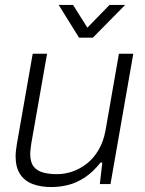

<svg xmlns="http://www.w3.org/2000/svg" viewBox="-20 -743 584 775"><path d="M187 12Q145 12 112.5 0Q80 -12 61.5 -39.5Q43 -67 43 -112Q43 -124 44.5 -136Q46 -148 48 -161L112 -526H170L106 -162Q105 -151 103.5 -140.5Q102 -130 102 -122Q102 -88 116 -70.5Q130 -53 154.5 -46.5Q179 -40 209 -40Q241 -40 272 -50.5Q303 -61 330.5 -82.5Q358 -104 378 -138Q398 -172 406 -217L460 -526H518L426 0H383L393 -87H386Q355 -48 322 -26.5Q289 -5 255.5 3.5Q222 12 187 12ZM485 -723 355 -591H299L217 -723H275L346 -610H312L422 -723Z"/></svg>

Font: Archivo SemiBold ExtraLight
Style: Italic
Weight: 250
Italic angle: -10°
Version: Version 2.001